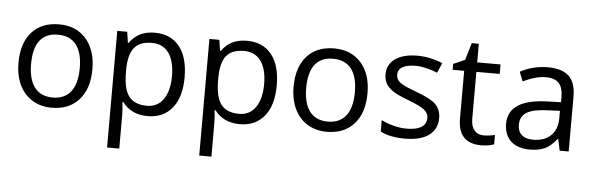

<svg xmlns="http://www.w3.org/2000/svg" viewBox="-54 -845 3927 1272"><g transform="rotate(5 1910.0 -209.5)"><path d="M547.9 -268.1C547.9 -353 525.9 -420.4 481.9 -470.2C437.5 -520 377.9 -544.9 303.2 -544.9C225.6 -544.9 165 -520.5 121.6 -472.2C78.1 -423.3 56.2 -355.5 56.2 -268.1C56.2 -211.9 66.4 -162.6 86.4 -120.6C127 -36.6 204.1 9.8 299.8 9.8C377.4 9.8 438 -14.6 481.9 -64C525.9 -112.8 547.9 -180.7 547.9 -268.1ZM140.1 -268.1C140.1 -406.2 194.8 -476.1 300.8 -476.1C408.2 -476.1 463.9 -404.3 463.9 -268.1C463.9 -130.9 407.7 -58.1 301.8 -58.1C195.8 -58.1 140.1 -131.3 140.1 -268.1Z M939 9.8C1008.8 9.8 1063 -14.6 1102.5 -63.5C1141.6 -111.8 1161.1 -180.2 1161.1 -268.1C1161.1 -355.5 1142.1 -423.8 1103.5 -472.2C1064.9 -520.5 1009.8 -544.9 939 -544.9C867.2 -544.9 812.5 -520.5 771 -461.9H767.1L755.9 -535.2H689.9V240.2H771V20C771 -7.8 769 -37.6 765.1 -68.8H771C810.1 -15.6 869.1 9.8 939 9.8ZM927.2 -476.1C1022.5 -476.1 1077.1 -402.3 1077.1 -269C1077.1 -203.1 1064 -151.9 1038.1 -114.3C1011.7 -76.7 975.6 -58.1 929.2 -58.1C874 -58.1 833.5 -74.2 808.6 -106.9C783.7 -139.2 771 -192.9 771 -268.1V-286.1C772.5 -418.5 817.9 -476.1 927.2 -476.1Z M1551.8 9.8C1621.6 9.8 1675.8 -14.6 1715.3 -63.5C1754.4 -111.8 1773.9 -180.2 1773.9 -268.1C1773.9 -355.5 1754.9 -423.8 1716.3 -472.2C1677.7 -520.5 1622.6 -544.9 1551.8 -544.9C1480 -544.9 1425.3 -520.5 1383.8 -461.9H1379.9L1368.7 -535.2H1302.7V240.2H1383.8V20C1383.8 -7.8 1381.8 -37.6 1377.9 -68.8H1383.8C1422.9 -15.6 1481.9 9.8 1551.8 9.8ZM1540 -476.1C1635.3 -476.1 1689.9 -402.3 1689.9 -269C1689.9 -203.1 1676.8 -151.9 1650.9 -114.3C1624.5 -76.7 1588.4 -58.1 1542 -58.1C1486.8 -58.1 1446.3 -74.2 1421.4 -106.9C1396.5 -139.2 1383.8 -192.9 1383.8 -268.1V-286.1C1385.3 -418.5 1430.7 -476.1 1540 -476.1Z M2377.4 -268.1C2377.4 -353 2355.5 -420.4 2311.5 -470.2C2267.1 -520 2207.5 -544.9 2132.8 -544.9C2055.2 -544.9 1994.6 -520.5 1951.2 -472.2C1907.7 -423.3 1885.7 -355.5 1885.7 -268.1C1885.7 -211.9 1896 -162.6 1916 -120.6C1956.5 -36.6 2033.7 9.8 2129.4 9.8C2207 9.8 2267.6 -14.6 2311.5 -64C2355.5 -112.8 2377.4 -180.7 2377.4 -268.1ZM1969.7 -268.1C1969.7 -406.2 2024.4 -476.1 2130.4 -476.1C2237.8 -476.1 2293.5 -404.3 2293.5 -268.1C2293.5 -130.9 2237.3 -58.1 2131.3 -58.1C2025.4 -58.1 1969.7 -131.3 1969.7 -268.1Z M2864.7 -146C2864.7 -181.6 2853.5 -210.9 2831.5 -234.4C2809.1 -257.8 2766.1 -281.2 2702.6 -304.2C2656.2 -321.3 2625 -334.5 2608.9 -343.8C2576.2 -361.8 2562.5 -380.4 2562.5 -409.2C2562.5 -451.7 2602.1 -477.1 2678.7 -477.1C2722.2 -477.1 2771 -465.8 2824.7 -443.8L2853.5 -509.8C2798.3 -533.2 2742.2 -544.9 2684.6 -544.9C2622.6 -544.9 2574.2 -532.2 2538.6 -507.3C2502.9 -481.9 2485.4 -447.3 2485.4 -403.8C2485.4 -379.4 2490.7 -358.4 2501 -340.8C2511.2 -323.2 2526.9 -307.6 2547.9 -293.9C2568.8 -279.8 2604 -263.7 2653.8 -245.1C2706.1 -225.1 2741.7 -207.5 2759.8 -192.9C2777.8 -177.7 2786.6 -160.2 2786.6 -139.2C2786.6 -84 2739.3 -57.1 2654.8 -57.1C2600.1 -57.1 2538.1 -73.2 2486.8 -99.1V-23.9C2526.4 -1.5 2582 9.8 2652.8 9.8C2787.1 9.8 2864.7 -46.4 2864.7 -146Z M3169.4 -57.1C3116.2 -57.1 3083.5 -92.8 3083.5 -157.2V-472.2H3238.8V-535.2H3083.5V-659.2H3036.6L3002.4 -544.9L2925.8 -511.2V-472.2H3002.4V-153.8C3002.4 -44.9 3054.2 9.8 3157.7 9.8C3171.4 9.8 3187 8.3 3204.1 5.9C3221.2 2.9 3233.9 -0.5 3242.7 -4.9V-66.9C3227.1 -62.5 3198.2 -57.1 3169.4 -57.1Z M3738.8 0V-365.2C3738.8 -490.2 3678.2 -543.9 3550.8 -543.9C3487.8 -543.9 3422.4 -526.9 3369.6 -498L3394.5 -436C3450.7 -463.4 3501.5 -477.1 3545.9 -477.1C3625.5 -477.1 3659.7 -438 3659.7 -354V-320.8L3568.8 -317.9C3396 -312.5 3309.6 -255.9 3309.6 -147.9C3309.6 -46.9 3373.5 9.8 3479.5 9.8C3519 9.8 3552.2 3.9 3579.1 -8.3C3605.5 -20 3631.8 -42.5 3658.7 -76.2H3662.6L3678.7 0ZM3495.6 -57.1C3431.6 -57.1 3394.5 -88.4 3394.5 -147C3394.5 -221.7 3447.8 -255.4 3576.7 -259.8L3657.7 -263.2V-214.8C3657.7 -165 3643.6 -126.5 3614.7 -98.6C3585.9 -70.8 3545.9 -57.1 3495.6 -57.1Z"/></g></svg>

Font: Sahel
Style: Regular
Weight: 400
Foundry: Saber Rastikerdar (saber.rastikerdar@gmail.com)
Version: Version 3.4.0